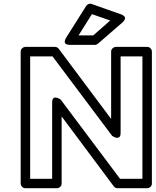

<svg xmlns="http://www.w3.org/2000/svg" viewBox="-20 -974 826 1019"><path d="M89.8 0V-700.2Q89.8 -710.9 97.9 -718Q106 -725.1 115.2 -725.1H272Q283.7 -725.1 292 -714.8L569.8 -342.8V-700.2Q569.8 -710.9 577.9 -718Q585.9 -725.1 595.2 -725.1H761.2Q772 -725.1 779.1 -717.3Q786.1 -709.5 786.1 -700.2V0Q786.1 10.7 778.3 17.8Q770.5 24.9 761.2 24.9H604Q591.8 24.9 584 15.1L307.1 -356V0Q307.1 10.7 299.3 17.8Q291.5 24.9 282.2 24.9H115.2Q104.5 24.9 97.2 17.1Q89.8 9.3 89.8 0ZM140.1 -24.9H256.8V-431.2Q256.8 -443.8 261.5 -450.2Q266.1 -456.5 272.7 -456.3Q279.3 -456.1 285.9 -453.9Q292.5 -451.7 296.9 -448.7L301.8 -445.8L617.2 -24.9H735.8V-674.8H620.1V-268.1Q620.1 -247.6 608.9 -243.9Q597.7 -240.2 586.4 -246.6L575.2 -252.9L258.8 -674.8H140.1ZM331.1 -773.9 437 -941.9Q441.4 -949.2 450 -952.6Q458.5 -956.1 465.8 -953.1L622.1 -897.9Q624 -897.5 626.7 -896.5Q629.4 -895.5 634.8 -891.6Q640.1 -887.7 642.6 -883.3Q645 -878.9 642.3 -871.3Q639.6 -863.8 629.9 -855L500 -742.2Q492.2 -735.8 483.9 -735.8H352.1Q350.1 -735.8 347.2 -735.8Q344.2 -735.8 337.4 -737.5Q330.6 -739.3 326.9 -742.7Q323.2 -746.1 323.5 -754.2Q323.7 -762.2 331.1 -773.9ZM397 -786.1H475.1L564.9 -865.2L467.8 -898.9Z"/></svg>

Font: Trueno Bold Outline
Style: Regular
Weight: 700
Width: 6
Designer: Julieta Ulanovsky
Foundry: Julieta Ulanovsky
Version: Version 3.001b | FøM Fix